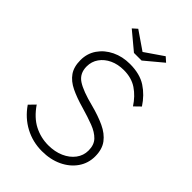

<svg xmlns="http://www.w3.org/2000/svg" viewBox="-257 -989 1107 1107"><g transform="rotate(45 296.5 -436.0)"><path d="M301 10Q226 10 162 -24Q98 -58 54 -122L90 -159Q134 -95 188 -67.5Q242 -40 303 -40Q356 -40 398 -58.5Q440 -77 464.5 -109.5Q489 -142 489 -183Q489 -229 463.5 -255.5Q438 -282 393.5 -299Q349 -316 290 -333Q226 -351 180.5 -373Q135 -395 111 -429.5Q87 -464 87 -519Q87 -573 116 -615Q145 -657 194.5 -681Q244 -705 305 -705Q386 -705 438 -671Q490 -637 527 -580L490 -544Q457 -595 412.5 -625Q368 -655 305 -655Q257 -655 219.5 -637.5Q182 -620 160 -589Q138 -558 138 -518Q138 -461 181.5 -432.5Q225 -404 321 -380Q386 -363 435.5 -340Q485 -317 512.5 -280.5Q540 -244 540 -186Q540 -130 509 -85.5Q478 -41 424 -15.5Q370 10 301 10ZM276 -766 167 -857 195 -882 307 -805 419 -882 447 -857 338 -766Z"/></g></svg>

Font: Lexend Deca ExtraLight
Style: Regular
Weight: 200
Designer: Bonnie Shaver-Troup, Thomas Jockin
Foundry: Lexend
Version: Version 1.008; ttfautohint (v1.8.4.7-5d5b)